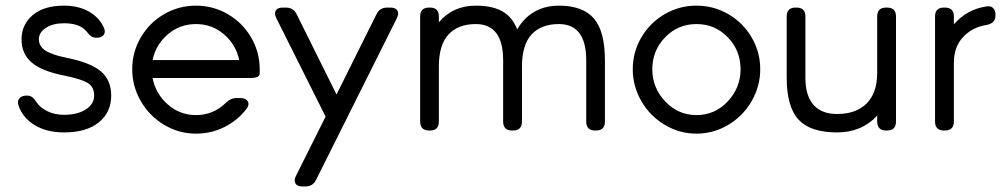

<svg xmlns="http://www.w3.org/2000/svg" viewBox="-20 -467 3602 687"><path d="M326.2 -332Q314 -332 306.4 -337.2Q298.8 -342.3 289.1 -355Q265.1 -383.8 209 -383.8Q169.4 -383.8 144.3 -367.4Q119.1 -351.1 119.1 -326.2Q119.1 -301.3 142.8 -285.9Q166.5 -270.5 220.2 -259.8Q304.7 -242.7 341.3 -211.4Q377.9 -180.2 377.9 -125Q377.9 -65.4 333.7 -29.3Q289.6 6.8 209 6.8Q147 6.8 103.8 -19.5Q60.5 -45.9 45.9 -90.8Q41 -106 49.6 -115.5Q58.1 -125 75.2 -125Q87.9 -125 95.2 -119.4Q102.5 -113.8 110.8 -101.1Q124 -81.1 150.4 -68.6Q176.8 -56.2 209 -56.2Q257.3 -56.2 287.1 -75.4Q316.9 -94.7 316.9 -125Q316.9 -155.8 294.2 -169.9Q271.5 -184.1 209 -196.8Q129.9 -212.4 93.5 -243.2Q57.1 -273.9 57.1 -326.2Q57.1 -378.9 96.9 -412.8Q136.7 -446.8 209 -446.8Q261.2 -446.8 298.6 -425.3Q335.9 -403.8 352.1 -367.2Q358.4 -351.6 350.8 -341.8Q343.3 -332 326.2 -332Z M909.2 -219.2V-204.1Q909.2 -188 877 -188H525.9Q536.6 -131.8 580.1 -93.5Q623.5 -55.2 681.2 -55.2Q742.7 -55.2 787.1 -98.1Q805.2 -116.2 827.1 -116.2H839.8Q859.4 -116.2 866.5 -104.5Q873.5 -92.8 861.8 -77.1Q829.6 -35.6 782.5 -12.2Q735.4 11.2 681.2 11.2Q620.1 11.2 567.1 -20.5Q514.2 -52.2 483.6 -105.5Q453.1 -158.7 453.1 -219.2Q453.1 -280.8 483.9 -333.3Q514.6 -385.7 567.1 -416.3Q619.6 -446.8 681.2 -446.8Q742.7 -446.8 795.2 -416.3Q847.7 -385.7 878.4 -333.3Q909.2 -280.8 909.2 -219.2ZM525.9 -252H835.9Q824.2 -307.6 781.5 -344.2Q738.8 -380.9 681.2 -380.9Q623.5 -380.9 580.6 -344.2Q537.6 -307.6 525.9 -252Z M1399.9 -401.9 1110.8 176.8Q1099.6 200.2 1072.8 200.2H1062Q1043.5 200.2 1037.1 189.5Q1030.8 178.7 1039.1 162.1L1145 -49.8L968.8 -401.9Q960.4 -418.5 966.8 -429.2Q973.1 -439.9 991.7 -439.9H1002.9Q1029.8 -439.9 1041 -417L1184.1 -128.9L1327.6 -417Q1338.9 -439.9 1365.7 -439.9H1377Q1395.5 -439.9 1401.9 -429.2Q1408.2 -418.5 1399.9 -401.9Z M1979.5 -446.8Q2065.4 -446.8 2105 -400.9Q2144.5 -355 2144.5 -251V-32.2Q2144.5 0 2112.3 0H2109.4Q2077.6 0 2077.6 -32.2V-251Q2077.6 -380.9 1979.5 -380.9Q1916.5 -380.9 1882.1 -343.8Q1847.7 -306.6 1847.7 -229V-32.2Q1847.7 0 1815.4 0H1812.5Q1780.3 0 1780.3 -32.2V-251Q1780.3 -380.9 1682.6 -380.9Q1619.6 -380.9 1585 -343.8Q1550.3 -306.6 1550.3 -229V-32.2Q1550.3 0 1518.6 0H1515.6Q1483.4 0 1483.4 -32.2V-408.2Q1483.4 -439.9 1515.6 -439.9H1518.6Q1550.3 -439.9 1550.3 -408.2V-387.2Q1600.6 -446.8 1682.6 -446.8Q1741.2 -446.8 1777.3 -426.5Q1813.5 -406.2 1830.6 -361.8Q1854 -402.8 1892.1 -424.8Q1930.2 -446.8 1979.5 -446.8Z M2244.1 -219.2Q2244.1 -280.8 2274.9 -333.3Q2305.7 -385.7 2358.2 -416.3Q2410.6 -446.8 2472.2 -446.8Q2533.7 -446.8 2586.2 -416.3Q2638.7 -385.7 2669.4 -333.3Q2700.2 -280.8 2700.2 -219.2Q2700.2 -158.7 2669.7 -105.5Q2639.2 -52.2 2586.2 -20.5Q2533.2 11.2 2472.2 11.2Q2411.1 11.2 2358.2 -20.5Q2305.2 -52.2 2274.7 -105.5Q2244.1 -158.7 2244.1 -219.2ZM2314 -219.2Q2314 -153.3 2360.1 -104.2Q2406.2 -55.2 2472.2 -55.2Q2538.1 -55.2 2584 -104.2Q2629.9 -153.3 2629.9 -219.2Q2629.9 -286.1 2584.2 -333.5Q2538.6 -380.9 2472.2 -380.9Q2405.8 -380.9 2359.9 -333.5Q2314 -286.1 2314 -219.2Z M3150.9 -439.9H3153.8Q3186 -439.9 3186 -408.2V-32.2Q3186 0 3153.8 0H3150.9Q3118.7 0 3118.7 -32.2V-53.2Q3063 6.8 2975.1 6.8Q2879.9 6.8 2837.4 -38.8Q2794.9 -84.5 2794.9 -189V-408.2Q2794.9 -439.9 2826.7 -439.9H2830.1Q2861.8 -439.9 2861.8 -408.2V-189Q2861.8 -124.5 2890.9 -91.8Q2919.9 -59.1 2975.1 -59.1Q3043 -59.1 3080.8 -96.7Q3118.7 -134.3 3118.7 -206.1V-408.2Q3118.7 -439.9 3150.9 -439.9Z M3393.1 -408.2V-379.9Q3439.9 -433.6 3508.8 -443.8Q3524.4 -446.8 3533.2 -438.5Q3542 -430.2 3542 -414.1V-412.1Q3542 -383.8 3510.7 -377.9Q3459.5 -370.1 3426.3 -334.7Q3393.1 -299.3 3393.1 -243.2V-32.2Q3393.1 0 3360.8 0H3357.9Q3325.7 0 3325.7 -32.2V-408.2Q3325.7 -439.9 3357.9 -439.9H3360.8Q3393.1 -439.9 3393.1 -408.2Z"/></svg>

Font: Arcon Rounded-
Style: Regular
Weight: 400
Designer: M. Zarth
Foundry: martin zarth - visuelle & digitale kommunikation
Version: Version 1.110;PS 001.110;hotconv 1.0.70;makeotf.lib2.5.58329